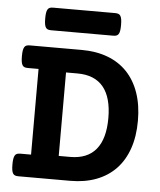

<svg xmlns="http://www.w3.org/2000/svg" viewBox="-53 -800 707 847"><g transform="rotate(5 300.0 -377.0)"><path d="M107.4 -479.5H60.1Q51.8 -479.5 45.9 -481.4Q40 -483.4 36.4 -488.8Q32.7 -494.1 31 -503.9Q29.3 -513.7 29.3 -529.3Q29.3 -544.9 31 -554.7Q32.7 -564.5 36.4 -570.1Q40 -575.7 45.9 -577.6Q51.8 -579.6 60.1 -579.6H290Q354 -579.6 404.8 -560.5Q455.6 -541.5 491 -504.4Q526.4 -467.3 545.2 -413.3Q564 -359.4 564 -290Q564 -220.2 545.2 -166.3Q526.4 -112.3 491 -75.4Q455.6 -38.6 404.8 -19.3Q354 0 290 0H60.1Q51.8 0 45.9 -2Q40 -3.9 36.4 -9.3Q32.7 -14.6 31 -24.4Q29.3 -34.2 29.3 -49.8Q29.3 -65.4 31 -75.2Q32.7 -85 36.4 -90.6Q40 -96.2 45.9 -98.1Q51.8 -100.1 60.1 -100.1H107.4ZM280.3 -105Q356.4 -105 394.8 -151.9Q433.1 -198.7 433.1 -290Q433.1 -381.3 394.8 -428Q356.4 -474.6 280.3 -474.6H229.5V-105ZM422.4 -754.4Q430.7 -754.4 436.5 -752.4Q442.4 -750.5 446 -744.9Q449.7 -739.3 451.4 -729.5Q453.1 -719.7 453.1 -704.1Q453.1 -688.5 451.4 -678.7Q449.7 -668.9 446 -663.6Q442.4 -658.2 436.5 -656.2Q430.7 -654.3 422.4 -654.3H147.9Q139.6 -654.3 133.8 -656.2Q127.9 -658.2 124.3 -663.6Q120.6 -668.9 118.9 -678.7Q117.2 -688.5 117.2 -704.1Q117.2 -719.7 118.9 -729.5Q120.6 -739.3 124.3 -744.9Q127.9 -750.5 133.8 -752.4Q139.6 -754.4 147.9 -754.4Z"/></g></svg>

Font: Courier Prime
Style: Bold
Weight: 700
Monospace: yes
Designer: Alan Dague-Greene
Foundry: Quote-Unquote Apps
Version: Version 1.202